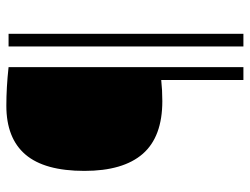

<svg xmlns="http://www.w3.org/2000/svg" viewBox="-111 -676 787 605"><g transform="rotate(-90 282.5 -373.5)"><path d="M333 -259Q301 -255.5 266.5 -255.5Q154 -255.5 100.2 -317.2Q46.5 -379 46.5 -501Q46.5 -626.5 98 -686.8Q149.5 -747 252 -747Q309.5 -747 373.5 -740V0H333ZM438.5 0V-740H478.5V0Z"/></g></svg>

Font: Encode Sans Semi Condensed ExLight
Style: Regular
Weight: 275
Width: 4
Designer: Multiple Designers
Foundry: Impallari Type
Version: Version 2.000